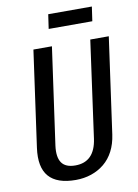

<svg xmlns="http://www.w3.org/2000/svg" viewBox="-95 -930 717 1001"><g transform="rotate(-10 263.5 -430.0)"><path d="M224 8Q125 8 82 -41.5Q39 -91 53 -192L124 -700H222L150 -187Q142 -127 162.5 -97Q183 -67 235 -67Q337 -67 354 -187L425 -700H523L452 -192Q445 -143 425.5 -105.5Q406 -68 375.5 -43Q345 -18 306.5 -5Q268 8 224 8ZM463 -868 452 -792H221L232 -868Z"/></g></svg>

Font: Pathway Extreme Condensed Medium
Style: Italic
Weight: 500
Width: 3
Italic angle: -8°
Version: Version 1.001;gftools[0.9.26]